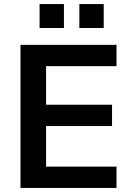

<svg xmlns="http://www.w3.org/2000/svg" viewBox="-20 -926 650 946"><path d="M81 0V-705H554V-600H207V-410H532V-305H207V-105H554V0ZM371 -788V-906H491V-788ZM175 -788V-906H295V-788Z"/></svg>

Font: Nunito Sans 12pt ExtraLight 11pt
Style: Bold
Weight: 700
Version: Version 3.101;gftools[0.9.27]